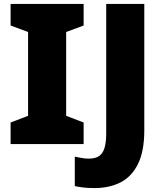

<svg xmlns="http://www.w3.org/2000/svg" viewBox="-20 -734 832 978"><path d="M406 0H34V-110L123 -144V-571L34 -604V-714H406V-604L317 -571V-144L406 -110ZM461 224Q428 224 403.5 221Q379 218 361 214V64Q377 67 394.5 70.5Q412 74 432 74Q467 74 486 60Q505 46 513 17.5Q521 -11 521 -53V-714H715V-70Q715 37 682.5 102Q650 167 593 195.5Q536 224 461 224Z"/></svg>

Font: Noto Sans Armenian Black
Style: Regular
Weight: 900
Version: Version 2.007